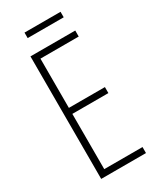

<svg xmlns="http://www.w3.org/2000/svg" viewBox="-210 -901 805 969"><g transform="rotate(-30 192.5 -416.5)"><path d="M321 -833H111V-801H321ZM338 0V-35H115V-357H325V-392H115V-679H338V-714H77V0Z"/></g></svg>

Font: Noto Sans Ethiopic ExtraCondensed ExtraLight
Style: Regular
Weight: 200
Width: 2
Designer: Monotype Design Team
Foundry: Monotype Imaging Inc.
Version: Version 2.102